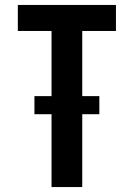

<svg xmlns="http://www.w3.org/2000/svg" viewBox="-20 -755 540 775"><path d="M188 0V-294H119V-367H188V-630H52V-735H448V-630H312V-367H381V-294H312V0Z"/></svg>

Font: Iosevka Curly Extrabold
Style: Regular
Weight: 800
Monospace: yes
Designer: Belleve Invis
Foundry: Belleve Invis
Version: Version 22.1.2; ttfautohint (v1.8.4)